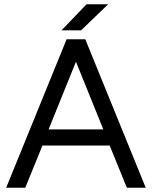

<svg xmlns="http://www.w3.org/2000/svg" viewBox="-20 -885 717 905"><path d="M9 0 294 -700H382L667 0H578L497 -199H180L99 0ZM209 -275H467L338 -594ZM270 -742 388 -865H490L362 -742Z"/></svg>

Font: Figtree
Style: Regular
Weight: 400
Designer: Erik Kennedy
Foundry: Erik Kennedy
Version: Version 2.002